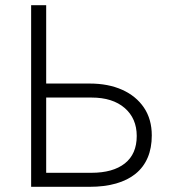

<svg xmlns="http://www.w3.org/2000/svg" viewBox="-20 -720 650 740"><path d="M100 0V-700H158V-398H326Q397 -398 450.8 -374Q504.5 -350 534.8 -305.2Q565 -260.5 565 -198Q565 -149.5 549.2 -112.5Q533.5 -75.5 502.8 -50.5Q472 -25.5 427.5 -12.8Q383 0 325 0ZM158 -54H332Q415.5 -54 461.2 -90.2Q507 -126.5 507 -196Q507 -263.5 460.5 -303.8Q414 -344 333 -344H158Z"/></svg>

Font: Geologica Cursive Thin
Style: Regular
Weight: 250
Designer: Sindre Bremnes, Frode Helland
Foundry: Monokrom Skriftforlag AS
Version: Version 1.010;gftools[0.9.28]